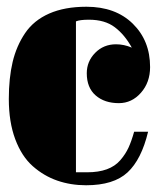

<svg xmlns="http://www.w3.org/2000/svg" viewBox="-20 -532 473 564"><path d="M232.9 12.2Q187.5 12.2 148.2 -1.5Q108.9 -15.1 76.2 -43.9Q43.5 -72.8 24.7 -123.3Q5.9 -173.8 5.9 -241.2Q5.9 -302.7 17.1 -349.9Q28.3 -397 53.7 -434.6Q79.1 -472.2 124.5 -492.2Q169.9 -512.2 233.9 -512.2Q319.3 -512.2 370.1 -462.4Q420.9 -412.6 420.9 -335Q420.9 -290 394 -259.5Q367.2 -229 329.1 -229Q287.1 -229 261 -251.7Q234.9 -274.4 234.9 -316.9Q234.9 -351.6 259.5 -376.7Q284.2 -401.9 320.8 -401.9Q344.2 -401.9 367.2 -392.1Q346.2 -430.2 317.1 -452.1Q288.1 -474.1 241.2 -474.1Q214.4 -474.1 203.1 -469.2V-25.9H235.8Q269.5 -25.9 293.7 -34.7Q317.9 -43.5 333.3 -61.3Q348.6 -79.1 357.4 -98.1Q366.2 -117.2 374 -145H415Q395.5 -63.5 354.7 -25.6Q314 12.2 232.9 12.2Z"/></svg>

Font: Lletraferida
Style: Heavy
Weight: 900
Designer: Josep Patau Bellart
Foundry: Josep Patau Bellart
Version: Version 1.000